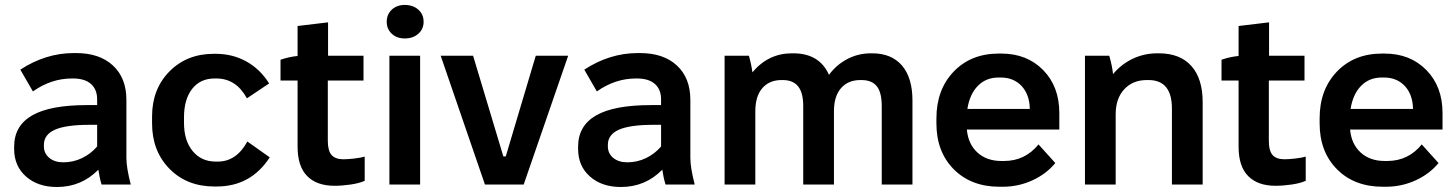

<svg xmlns="http://www.w3.org/2000/svg" viewBox="-20 -745 5875 775"><path d="M210 9.8Q132.8 9.8 85 -32.5Q37.1 -74.7 37.1 -144V-152.8Q37.1 -237.3 109.6 -279.1Q182.1 -320.8 331.1 -320.8H372.1V-344.2Q372.1 -383.8 347.2 -406Q322.3 -428.2 274.9 -428.2H270Q187 -428.2 112.8 -376L62 -463.9Q164.6 -530.8 277.8 -530.8H287.1Q381.8 -530.8 436 -480.5Q490.2 -430.2 490.2 -341.8V-106.9Q490.2 -68.4 507.8 0H390.1Q381.8 -26.4 377 -60.1Q308.6 9.8 210 9.8ZM235.8 -89.8Q275.4 -89.8 310.8 -106.7Q346.2 -123.5 372.1 -153.8V-241.2H341.8Q246.1 -241.2 201.7 -221.4Q157.2 -201.7 157.2 -160.2V-154.8Q157.2 -125.5 179 -107.7Q200.7 -89.8 235.8 -89.8Z M845.7 7.8Q734.4 7.8 664.1 -63.7Q593.8 -135.3 593.8 -247.1V-274.9Q593.8 -385.7 664.1 -456.8Q734.4 -527.8 842.8 -527.8H850.6Q918.5 -527.8 974.1 -497.1Q1029.8 -466.3 1066.4 -408.2L976.6 -348.1Q933.1 -428.2 853.5 -428.2H845.7Q788.6 -428.2 755.6 -386.2Q722.7 -344.2 722.7 -271V-249Q722.7 -177.7 757.6 -135.3Q792.5 -92.8 850.6 -92.8H859.4Q934.1 -92.8 978.5 -173.8L1068.8 -109.9Q992.7 7.8 854.5 7.8Z M1330.1 4.9Q1258.8 4.9 1220 -34.2Q1181.2 -73.2 1181.2 -152.8V-419.9H1112.3V-503.9Q1147.9 -516.1 1181.2 -519V-640.1L1304.2 -654.8V-520H1447.3V-419.9H1303.2V-176.8Q1303.2 -136.2 1318.6 -119.1Q1334 -102.1 1366.2 -102.1Q1384.3 -102.1 1410.9 -105.2Q1437.5 -108.4 1452.1 -112.8V-15.1Q1430.7 -5.4 1395.8 -0.2Q1360.8 4.9 1330.1 4.9Z M1613.8 -589.8Q1581.5 -589.8 1561.3 -608.9Q1541 -627.9 1541 -657.2Q1541 -687 1561.5 -706.1Q1582 -725.1 1613.8 -725.1Q1647 -725.1 1668.5 -706.1Q1689.9 -687 1689.9 -657.2Q1689.9 -627.9 1668.7 -608.9Q1647.5 -589.8 1613.8 -589.8ZM1551.8 0V-520H1675.8V0Z M1937.5 0 1758.8 -520H1889.6L2011.7 -113.8H2021.5L2142.6 -520H2273.4L2093.8 0Z M2486.3 9.8Q2409.2 9.8 2361.3 -32.5Q2313.5 -74.7 2313.5 -144V-152.8Q2313.5 -237.3 2386 -279.1Q2458.5 -320.8 2607.4 -320.8H2648.4V-344.2Q2648.4 -383.8 2623.5 -406Q2598.6 -428.2 2551.3 -428.2H2546.4Q2463.4 -428.2 2389.2 -376L2338.4 -463.9Q2440.9 -530.8 2554.2 -530.8H2563.5Q2658.2 -530.8 2712.4 -480.5Q2766.6 -430.2 2766.6 -341.8V-106.9Q2766.6 -68.4 2784.2 0H2666.5Q2658.2 -26.4 2653.3 -60.1Q2585 9.8 2486.3 9.8ZM2512.2 -89.8Q2551.8 -89.8 2587.2 -106.7Q2622.6 -123.5 2648.4 -153.8V-241.2H2618.2Q2522.5 -241.2 2478 -221.4Q2433.6 -201.7 2433.6 -160.2V-154.8Q2433.6 -125.5 2455.3 -107.7Q2477.1 -89.8 2512.2 -89.8Z M2904.8 0V-520H3002.9Q3012.7 -485.8 3017.1 -453.1Q3081.1 -529.8 3176.8 -529.8H3182.1Q3287.6 -529.8 3326.2 -442.9Q3356.4 -483.9 3400.4 -506.8Q3444.3 -529.8 3495.1 -529.8H3500Q3578.6 -529.8 3620.8 -480.5Q3663.1 -431.2 3663.1 -338.9V0H3539.1V-316.9Q3539.1 -371.6 3519.3 -396.7Q3499.5 -421.9 3457 -421.9H3453.1Q3403.3 -421.9 3374.8 -389.2Q3346.2 -356.4 3346.2 -295.9V0H3222.2V-316.9Q3222.2 -370.6 3201.7 -396.2Q3181.2 -421.9 3139.2 -421.9H3134.8Q3085.4 -421.9 3057.1 -389.2Q3028.8 -356.4 3028.8 -295.9V0Z M4014.6 8.8Q3899.9 8.8 3829.8 -61.8Q3759.8 -132.3 3759.8 -247.1V-267.1Q3759.8 -383.3 3829.6 -456.1Q3899.4 -528.8 4011.7 -528.8H4021.5Q4125.5 -528.8 4190.7 -462.2Q4255.9 -395.5 4255.9 -289.1V-222.2H3882.8V-221.2Q3888.2 -163.1 3925.5 -129.2Q3962.9 -95.2 4022.5 -95.2H4032.7Q4117.7 -95.2 4171.9 -162.1L4239.7 -86.9Q4203.1 -42.5 4146.7 -16.8Q4090.3 8.8 4027.8 8.8ZM3884.8 -305.2H4136.7V-308.1Q4134.8 -365.2 4102.8 -398.7Q4070.8 -432.1 4019.5 -432.1H4010.7Q3960 -432.1 3927 -398.4Q3894 -364.7 3884.8 -305.2Z M4359.4 0V-520H4457.5Q4469.7 -477.5 4472.7 -445.8Q4505.4 -485.4 4551.8 -507.6Q4598.1 -529.8 4651.4 -529.8H4657.7Q4743.2 -529.8 4788.8 -478.8Q4834.5 -427.7 4834.5 -333V0H4710.4V-307.1Q4710.4 -421.9 4615.7 -421.9H4609.4Q4552.2 -421.9 4517.8 -384.5Q4483.4 -347.2 4483.4 -284.2V0Z M5128.4 4.9Q5057.1 4.9 5018.3 -34.2Q4979.5 -73.2 4979.5 -152.8V-419.9H4910.6V-503.9Q4946.3 -516.1 4979.5 -519V-640.1L5102.5 -654.8V-520H5245.6V-419.9H5101.6V-176.8Q5101.6 -136.2 5116.9 -119.1Q5132.3 -102.1 5164.6 -102.1Q5182.6 -102.1 5209.2 -105.2Q5235.8 -108.4 5250.5 -112.8V-15.1Q5229 -5.4 5194.1 -0.2Q5159.2 4.9 5128.4 4.9Z M5561.5 8.8Q5446.8 8.8 5376.7 -61.8Q5306.6 -132.3 5306.6 -247.1V-267.1Q5306.6 -383.3 5376.5 -456.1Q5446.3 -528.8 5558.6 -528.8H5568.4Q5672.4 -528.8 5737.5 -462.2Q5802.7 -395.5 5802.7 -289.1V-222.2H5429.7V-221.2Q5435.1 -163.1 5472.4 -129.2Q5509.8 -95.2 5569.3 -95.2H5579.6Q5664.6 -95.2 5718.8 -162.1L5786.6 -86.9Q5750 -42.5 5693.6 -16.8Q5637.2 8.8 5574.7 8.8ZM5431.6 -305.2H5683.6V-308.1Q5681.6 -365.2 5649.7 -398.7Q5617.7 -432.1 5566.4 -432.1H5557.6Q5506.8 -432.1 5473.9 -398.4Q5440.9 -364.7 5431.6 -305.2Z"/></svg>

Font: Fixel Text SemiBold
Style: Regular
Weight: 600
Width: 4
Designer: AlfaBravo + MacPaw
Foundry: Kyrylo Tkachov, Marchela Mozhyna, Serhii Makarenko, Maria Weinstein, Zakhar Kryvoshyya
Version: Version 1.211